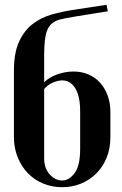

<svg xmlns="http://www.w3.org/2000/svg" viewBox="-20 -770 510 800"><path d="M38 -200V-475Q38 -550 59.5 -596.5Q81 -643 116 -670Q151 -697 195.5 -709.5Q240 -722 286 -729L424 -750L429 -723L293 -701Q254 -695 229 -688.5Q204 -682 189.5 -665.5Q175 -649 169.5 -618.5Q164 -588 164 -534V-427Q183 -447 217 -459.5Q251 -472 286 -472Q319 -472 347 -460.5Q375 -449 395.5 -427Q416 -405 428 -373.5Q440 -342 440 -302V-200Q440 -152 424.5 -113.5Q409 -75 381.5 -47.5Q354 -20 317.5 -5Q281 10 239 10Q197 10 160.5 -5Q124 -20 97 -47.5Q70 -75 54 -114Q38 -153 38 -200ZM164 -399V-110Q164 -69 187 -43.5Q210 -18 239 -18Q268 -18 291 -49Q314 -80 314 -150V-306Q314 -341 308 -365.5Q302 -390 291.5 -405.5Q281 -421 268 -428Q255 -435 240 -435Q221 -435 199.5 -425.5Q178 -416 164 -399Z"/></svg>

Font: Moniqa Black Heading
Style: Regular
Weight: 900
Designer: Rajesh Rajput
Foundry: Rajesh Rajput
Version: Version 1.000